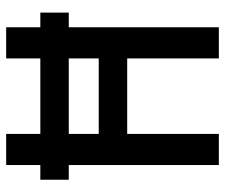

<svg xmlns="http://www.w3.org/2000/svg" viewBox="-74 -660 733 626"><g transform="rotate(-90 293.0 -346.5)"><path d="M20.5 -489.3H68.4V0H169.9V-298.8H416V0H517.6V-489.3H565.4V-582H517.6V-693.4H416V-582H169.9V-693.4H68.4V-582H20.5ZM169.9 -391.6V-489.3H416V-391.6Z"/></g></svg>

Font: Cascadia Code PL
Style: Regular
Weight: 400
Monospace: yes
Designer: Aaron Bell
Foundry: Saja Typeworks
Version: Version 2404.023